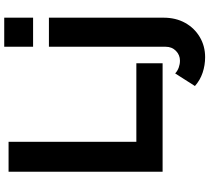

<svg xmlns="http://www.w3.org/2000/svg" viewBox="-60 -710 966 885"><g transform="rotate(-90 422.5 -267.0)"><path d="M74 0V-710H212V-121H574V0ZM650 -597V-730H784V-597ZM602 196Q565 196 530.5 184.5Q496 173 469 149L527 58Q539 69 554.5 74.5Q570 80 586 80Q612 80 631 61.5Q650 43 650 14V-524H784V4Q784 61 760 104Q736 147 694.5 171.5Q653 196 602 196Z"/></g></svg>

Font: Raleway
Style: Bold
Weight: 700
Designer: Matt McInerney, Pablo Impallari, Rodrigo Fuenzalida
Foundry: Matt McInerney, Pablo Impallari, Rodrigo Fuenzalida
Version: Version 4.026